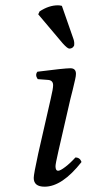

<svg xmlns="http://www.w3.org/2000/svg" viewBox="-20 -693 327 723"><path d="M213 -671 257 -545Q261 -533 259 -521Q258 -519 255.5 -516Q253 -513 249 -511.5Q245 -510 241 -510Q234 -510 216 -530L124 -639L129 -650Q164 -673 198 -673Q205 -673 213 -671ZM245 -320 200 -124Q189 -76 189 -67Q189 -50 199 -50Q207 -50 226 -64.5Q245 -79 264 -100Q281 -100 287 -83Q214 10 148 10Q107 10 107 -23Q107 -37 124 -115L171 -321Q180 -359 180 -372Q180 -390 162 -392L122 -395Q111 -411 121 -423Q223 -436 245 -436Q266 -436 266 -415Q266 -407 263 -394Q260 -381 254 -355.5Q248 -330 245 -320Z"/></svg>

Font: Linux Libertine O
Style: Italic
Weight: 400
Italic angle: -12°
Designer: Philipp H. Poll
Foundry: Philipp H. Poll
Version: Version 5.1.6